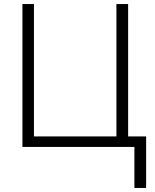

<svg xmlns="http://www.w3.org/2000/svg" viewBox="-20 -727 766 950"><path d="M645 203V0H91V-707H148V-52H556V-707H614V-52H703V203Z"/></svg>

Font: Onest ExtraLight
Style: Regular
Weight: 250
Designer: Dmitri Voloshin, Andrey Kudryavtsev
Foundry: Dmitri Voloshin, Andrey Kudryavtsev
Version: Version 1.000;gftools[0.9.33]